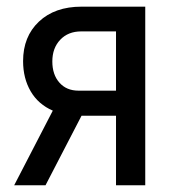

<svg xmlns="http://www.w3.org/2000/svg" viewBox="-20 -548 522 568"><path d="M409.7 -528.3H221.2C168.5 -528.3 126.5 -513.6 95.2 -484.1C64 -454.7 48.3 -415.7 48.3 -367.2C48.3 -333.3 55.8 -303.5 70.8 -277.8C85.8 -252.1 107.6 -233.1 136.2 -220.7L22 0H114.7L221.2 -205.6H323.2V0H409.7ZM134.8 -366.2C134.8 -392.6 142.6 -414 158.2 -430.4C173.8 -446.9 194.5 -455.1 220.2 -455.1H323.2V-279.8H212.4C188.6 -279.8 169.8 -287.7 155.8 -303.5C141.8 -319.3 134.8 -340.2 134.8 -366.2Z"/></svg>

Font: Roboto Condensed
Style: Regular
Weight: 400
Designer: Google
Version: Version 2.134; 2016